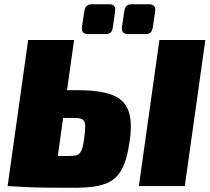

<svg xmlns="http://www.w3.org/2000/svg" viewBox="-20 -879 991 907"><path d="M346 -453Q449 -453 507.5 -431.5Q566 -410 586 -358Q606 -306 593 -215Q581 -127 555 -78.5Q529 -30 478 -11Q427 8 339 8Q264 8 208.5 7.5Q153 7 107.5 5Q62 3 16 0L50 -145Q74 -144 141.5 -143Q209 -142 296 -142Q323 -142 339 -145Q355 -148 364 -166.5Q373 -185 378 -229Q383 -266 382.5 -286Q382 -306 371 -314Q360 -322 330 -322H80L99 -453ZM330 -690 233 0H16L113 -690ZM950 -690 853 0H636L733 -690ZM494 -859Q512 -859 519 -851Q526 -843 524 -826L513 -750Q511 -733 503 -725.5Q495 -718 478 -718H397Q363 -718 367 -751L378 -824Q381 -843 389.5 -851Q398 -859 417 -859ZM683 -859Q700 -859 707.5 -851Q715 -843 713 -826L702 -751Q699 -733 691.5 -725.5Q684 -718 667 -718H586Q552 -718 556 -751L567 -825Q570 -844 578.5 -851.5Q587 -859 603 -859Z"/></svg>

Font: Exo 2 Black
Style: Italic
Weight: 900
Italic angle: -8°
Designer: Natanael Gama
Foundry: Natanael Gama
Version: Version 2.010